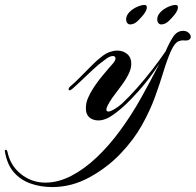

<svg xmlns="http://www.w3.org/2000/svg" viewBox="-280 -489 794 778"><path d="M-68 269Q-116 269 -156.5 254.5Q-197 240 -224 209Q-251 178 -260 126Q-262 118 -256 118Q-252 118 -250 125Q-239 181 -195.5 216Q-152 251 -96 251Q-44 251 9 223.5Q62 196 112 148.5Q162 101 206 41Q253 -23 291.5 -92Q330 -161 366 -231Q353 -212 339 -192Q325 -172 311 -155Q284 -121 249.5 -85.5Q215 -50 181 -25.5Q147 -1 119 -1Q97 -1 82.5 -13Q68 -25 68 -50Q68 -72 76 -90.5Q84 -109 94 -125Q111 -153 135 -182Q159 -211 177 -231Q188 -244 188 -252Q188 -262 177 -262Q164 -262 144 -246Q120 -229 95 -205.5Q70 -182 48 -161Q26 -140 12 -128Q5 -123 2 -123Q-2 -123 -2 -127Q-2 -133 5 -139Q25 -156 47.5 -179Q70 -202 92.5 -224.5Q115 -247 134 -261Q149 -273 165 -278.5Q181 -284 195 -284Q219 -284 235.5 -270Q252 -256 252 -231Q252 -212 242 -191Q230 -166 211.5 -141.5Q193 -117 176 -94Q163 -75 157 -63Q151 -51 151 -46Q151 -37 159 -37Q167 -37 182.5 -46Q198 -55 214 -69Q241 -94 273.5 -130.5Q306 -167 337 -207Q368 -247 391 -281Q405 -314 421 -339Q437 -364 462 -364Q476 -364 484.5 -356Q493 -348 493 -340Q493 -333 487 -328.5Q481 -324 467 -325Q456 -327 442 -321Q428 -315 413 -283Q397 -247 382.5 -199Q368 -151 348 -96Q328 -41 295.5 17.5Q263 76 209 133Q156 189 83.5 229Q11 269 -68 269ZM373 -390Q366 -390 361.5 -396Q357 -402 357 -410Q357 -426 370 -439.5Q383 -453 401 -461Q419 -469 432 -469Q441 -469 441 -459Q441 -447 427 -429Q420 -420 405 -405Q390 -390 373 -390ZM247 -390Q240 -390 235.5 -396Q231 -402 231 -410Q231 -426 244 -439.5Q257 -453 275 -461Q293 -469 306 -469Q315 -469 315 -459Q315 -447 301 -429Q294 -420 279 -405Q264 -390 247 -390Z"/></svg>

Font: Arizonia
Style: Regular
Weight: 400
Designer: Robert E. Leuschke
Foundry: Robert E. Leuschke
Version: Version 1.010; ttfautohint (v1.8.4.7-5d5b)